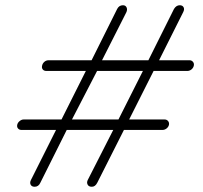

<svg xmlns="http://www.w3.org/2000/svg" viewBox="-20 -710 778 736"><path d="M112.8 5.9Q101.6 5.9 97.4 -2.2Q93.3 -10.3 99.1 -21L194.8 -211.9H62Q54.2 -211.9 49.3 -217.3Q44.4 -222.7 45.9 -231Q47.4 -239.3 54.9 -245.6Q62.5 -252 70.8 -252H215.8L309.1 -438H158.2Q148.9 -438 144.3 -443.4Q139.6 -448.7 141.1 -457Q142.6 -466.3 149.7 -472.7Q156.7 -479 166 -479H331.1L429.2 -675.8Q436.5 -689.9 451.2 -689.9Q461.4 -689.9 465.3 -681.4Q469.2 -672.9 463.9 -662.1L371.1 -479H548.8L647 -675.8Q655.8 -689.9 668.9 -689.9Q679.7 -689.9 683.8 -682.1Q688 -674.3 682.1 -663.1L589.8 -479H707Q714.4 -479 719.5 -473.1Q724.6 -467.3 723.1 -459Q721.2 -449.7 713.9 -443.8Q706.5 -438 698.2 -438H568.8L475.1 -252H610.8Q619.1 -252 624 -246.3Q628.9 -240.7 627.9 -232.9Q626.5 -224.1 619.1 -218Q611.8 -211.9 603 -211.9H455.1L353 -9.8Q345.2 5.9 332 5.9Q319.8 5.9 315.7 -2.7Q311.5 -11.2 316.9 -21L414.1 -211.9H235.8L134.8 -9.8Q127.9 5.9 112.8 5.9ZM255.9 -252H434.1L527.8 -438H352.1Z"/></svg>

Font: Comic Neue Light
Style: Italic
Weight: 300
Italic angle: -12°
Designer: Craig Rozynski
Foundry: Craig Rozynski
Version: Version 2.003;hotconv 1.0.109;makeotfexe 2.5.65596